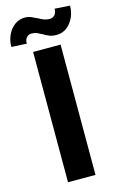

<svg xmlns="http://www.w3.org/2000/svg" viewBox="-168 -957 625 1012"><g transform="rotate(-15 144.5 -451.0)"><path d="M322.3 -896.5Q322.3 -843.3 291.7 -804.4Q261.2 -765.6 214.4 -765.6Q190.9 -765.6 174.6 -772.5Q158.2 -779.3 144 -788.1Q131.3 -795.4 117.9 -801.3Q104.5 -807.1 87.4 -807.1Q72.3 -807.1 61.3 -795.7Q50.3 -784.2 50.3 -761.7L-32.7 -766.1Q-32.7 -801.3 -18.8 -831.1Q-4.9 -860.8 19.5 -879.2Q43.9 -897.5 75.2 -897.5Q93.3 -897.5 108.6 -891.1Q124 -884.8 139.2 -877Q153.8 -868.7 169.2 -862.5Q184.6 -856.4 201.7 -856.4Q217.3 -856.4 228.5 -867.9Q239.7 -879.4 239.7 -901.9ZM221.2 0H71.3V-710.9H221.2Z"/></g></svg>

Font: Robert Sans Black
Style: Regular
Weight: 900
Designer: Christian Robertson (extended by Adam Twardoch)
Foundry: Google
Version: Version 12.135;April 2, 2019;FontCreator 11.5.0.2425 64-bit;